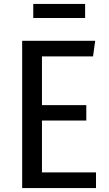

<svg xmlns="http://www.w3.org/2000/svg" viewBox="-20 -950 549 970"><path d="M410 -859V-930H148V-859ZM461 -744H92V0H465V-79H192V-341H416V-419H192V-665H450Z"/></svg>

Font: Glow Sans SC Condensed Medium
Style: Regular
Weight: 600
Width: 3
Designer: Ryoko NISHIZUKA (kana, bopomofo & ideographs); Paul D. Hunt (Latin, Greek & Cyrillic); Sandoll Communications, Soo-young
Version: Version 0.93